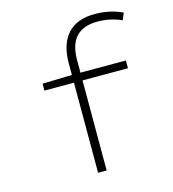

<svg xmlns="http://www.w3.org/2000/svg" viewBox="-109 -821 818 910"><g transform="rotate(-15 300.0 -365.5)"><path d="M260 0V-442H115V-476L260 -480V-538Q260 -630 305 -680.5Q350 -731 439 -731Q512 -731 574 -702L560 -668Q504 -693 442 -693Q302 -693 302 -542V-480H525V-442H302V0Z"/></g></svg>

Font: TypoPRO Source Code Pro
Style: Regular
Weight: 300
Monospace: yes
Designer: Paul D. Hunt, Teo Tuominen
Foundry: Adobe Systems Incorporated
Version: Version 2.010;PS 1.0;hotconv 1.0.84;makeotf.lib2.5.63406